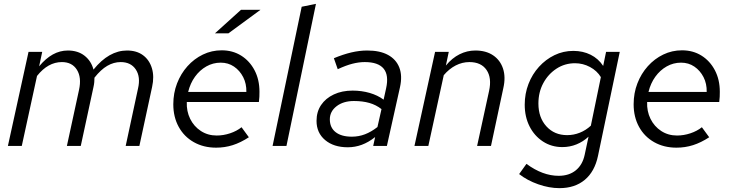

<svg xmlns="http://www.w3.org/2000/svg" viewBox="-20 -757 3801 996"><path d="M21 0 128 -488H199L183 -413Q217 -454 254 -474.5Q291 -495 332 -495Q384 -495 418.5 -468Q453 -441 465 -396Q545 -495 639 -495Q689 -495 722 -470.5Q755 -446 768 -403Q781 -360 769 -306L703 0H632L696 -298Q710 -358 684.5 -396.5Q659 -435 606 -435Q570 -435 536.5 -415.5Q503 -396 470 -354Q470 -343 469 -331Q468 -319 465 -306L399 0H327L390 -291Q404 -355 379 -395Q354 -435 301 -435Q229 -435 172 -363L93 0Z M1101 9Q1036 9 985.5 -19.5Q935 -48 907 -99Q879 -150 879 -216Q879 -274 898.5 -324.5Q918 -375 952.5 -413.5Q987 -452 1032.5 -474Q1078 -496 1130 -496Q1187 -496 1231 -468.5Q1275 -441 1300.5 -392.5Q1326 -344 1326 -281Q1326 -268 1325.5 -255Q1325 -242 1323 -228H949Q947 -180 966.5 -140.5Q986 -101 1022 -77.5Q1058 -54 1104 -54Q1139 -54 1173.5 -65.5Q1208 -77 1233 -97L1271 -45Q1228 -17 1187 -4Q1146 9 1101 9ZM956 -280H1258Q1259 -323 1241.5 -357Q1224 -391 1194 -411.5Q1164 -432 1125 -432Q1085 -432 1050.5 -412.5Q1016 -393 991.5 -359Q967 -325 956 -280ZM1095 -584 1230 -706H1331L1165 -584Z M1394 0 1545 -722 1619 -737 1466 0Z M1784 7Q1711 7 1666.5 -30.5Q1622 -68 1622 -130Q1622 -177 1645.5 -212Q1669 -247 1711.5 -267Q1754 -287 1809 -287Q1856 -287 1897.5 -275Q1939 -263 1970 -240L1983 -299Q1998 -367 1970 -401Q1942 -435 1872 -435Q1842 -435 1808.5 -426.5Q1775 -418 1732 -398L1712 -455Q1760 -475 1802.5 -485Q1845 -495 1885 -495Q1951 -495 1993 -472Q2035 -449 2051.5 -406.5Q2068 -364 2055 -305L1987 0H1916L1926 -46Q1892 -19 1857 -6Q1822 7 1784 7ZM1805 -48Q1841 -48 1873.5 -60.5Q1906 -73 1938 -98L1959 -191Q1931 -213 1896 -223Q1861 -233 1816 -233Q1761 -233 1726 -206Q1691 -179 1691 -138Q1691 -95 1721 -71.5Q1751 -48 1805 -48Z M2130 0 2237 -488H2308L2293 -417Q2325 -456 2364 -475.5Q2403 -495 2446 -495Q2501 -495 2538 -470Q2575 -445 2589.5 -401Q2604 -357 2591 -300L2527 0H2455L2517 -285Q2532 -353 2504 -394Q2476 -435 2415 -435Q2378 -435 2344 -417.5Q2310 -400 2282 -367L2202 0Z M2882 219Q2829 219 2772 199Q2715 179 2673 146L2711 93Q2795 155 2878 155Q2932 155 2967 126.5Q3002 98 3013 46L3033 -48Q3005 -22 2970.5 -8Q2936 6 2897 6Q2841 6 2796.5 -23Q2752 -52 2727 -101.5Q2702 -151 2702 -214Q2702 -271 2721.5 -321.5Q2741 -372 2776 -410.5Q2811 -449 2856.5 -471Q2902 -493 2954 -493Q3004 -493 3044 -473Q3084 -453 3109 -415L3124 -488H3195L3082 52Q3065 133 3013.5 176Q2962 219 2882 219ZM2922 -56Q2956 -56 2987.5 -68.5Q3019 -81 3045 -105L3097 -357Q3077 -390 3040.5 -409.5Q3004 -429 2963 -429Q2910 -429 2867 -401Q2824 -373 2798.5 -326Q2773 -279 2773 -220Q2773 -147 2814.5 -101.5Q2856 -56 2922 -56Z M3489 9Q3424 9 3373.5 -19.5Q3323 -48 3295 -99Q3267 -150 3267 -216Q3267 -274 3286.5 -324.5Q3306 -375 3340.5 -413.5Q3375 -452 3420.5 -474Q3466 -496 3518 -496Q3575 -496 3619 -468.5Q3663 -441 3688.5 -392.5Q3714 -344 3714 -281Q3714 -268 3713.5 -255Q3713 -242 3711 -228H3337Q3335 -180 3354.5 -140.5Q3374 -101 3410 -77.5Q3446 -54 3492 -54Q3527 -54 3561.5 -65.5Q3596 -77 3621 -97L3659 -45Q3616 -17 3575 -4Q3534 9 3489 9ZM3344 -280H3646Q3647 -323 3629.5 -357Q3612 -391 3582 -411.5Q3552 -432 3513 -432Q3473 -432 3438.5 -412.5Q3404 -393 3379.5 -359Q3355 -325 3344 -280Z"/></svg>

Font: Red Hat Text VF
Style: Italic
Weight: 300
Italic angle: -12°
Designer: Pentagram, MCKL
Foundry: Pentagram, MCKL
Version: Version 1.023